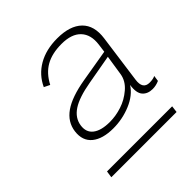

<svg xmlns="http://www.w3.org/2000/svg" viewBox="-133 -756 629 629"><g transform="rotate(-45 181.5 -441.5)"><path d="M81.1 -583Q99.1 -622.1 136.2 -643.6Q173.3 -665 225.1 -665Q283.7 -665 312.5 -637Q341.3 -608.9 334 -556.2L311 -388.2Q305.2 -348.1 336.9 -348.1Q353 -348.1 362.8 -353L359.9 -333Q344.7 -326.2 329.1 -326.2Q306.2 -326.2 293.7 -340.6Q281.2 -355 286.1 -388.2Q267.6 -358.9 228.5 -342.5Q189.5 -326.2 147 -326.2Q97.7 -326.2 71.8 -347.4Q45.9 -368.7 50.8 -408.2Q55.7 -446.8 89.8 -470.7Q124 -494.6 190.9 -505.9L303.2 -524.9L307.1 -554.2Q312.5 -595.7 290.5 -618.9Q268.6 -642.1 222.2 -642.1Q178.2 -642.1 148.9 -625.5Q119.6 -608.9 101.1 -573.2ZM28.8 -217.8 32.2 -241.2H334L331.1 -217.8ZM78.1 -409.2Q73.7 -379.9 93.8 -364.5Q113.8 -349.1 153.8 -349.1Q181.2 -349.1 209.2 -358.2Q237.3 -367.2 261 -387.5Q284.7 -407.7 289.1 -435.1L299.8 -504.9L198.2 -486.8Q139.6 -476.6 111.1 -457.8Q82.5 -439 78.1 -409.2Z"/></g></svg>

Font: Human Sans ExtraLight
Style: Italic
Weight: 200
Italic angle: -8°
Designer: Tim Radville
Foundry: Continuum
Version: Version 1.000;FEAKit 1.0